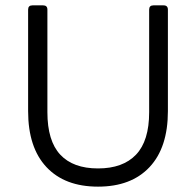

<svg xmlns="http://www.w3.org/2000/svg" viewBox="-20 -687 732 717"><path d="M346 10Q222 10 153.5 -63Q85 -136 85 -272V-651Q85 -667 101 -667H141Q157 -667 157 -651V-268Q157 -161 205 -109.5Q253 -58 346 -58Q439 -58 488 -109.5Q537 -161 537 -268V-651Q537 -667 553 -667H591Q607 -667 607 -651V-272Q607 -136 538.5 -63Q470 10 346 10Z"/></svg>

Font: Pitagon Sans
Style: Regular
Weight: 400
Designer: Travis Tran
Foundry: Pitagon
Version: Version 1.001; ttfautohint (v1.8.4.7-5d5b);gftools[0.9.26]